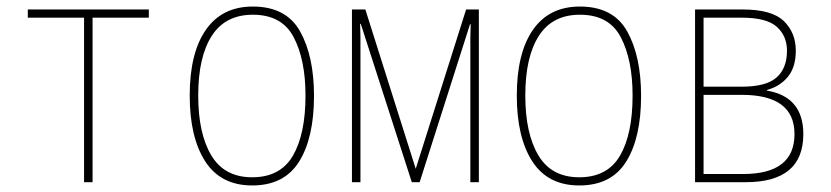

<svg xmlns="http://www.w3.org/2000/svg" viewBox="-20 -557 2540 587"><path d="M263 0V-503H435V-528H65V-503H237V0Z M940 -264Q940 -385 897.5 -461Q855 -537 753 -537Q659 -537 609.5 -466Q560 -395 560 -265Q560 -137 607.5 -63.5Q655 10 751 10Q849 10 894.5 -63Q940 -136 940 -264ZM586 -265Q586 -383 627.5 -447.5Q669 -512 753 -512Q842 -512 878 -443Q914 -374 914 -265Q914 -147 875.5 -81Q837 -15 751 -15Q666 -15 626 -82Q586 -149 586 -265Z M1082 0V-401Q1082 -425 1082 -443.5Q1082 -462 1081 -484H1083L1239 0H1263L1417 -483H1419Q1418 -461 1418 -443Q1418 -425 1418 -404V0H1444V-528H1405L1251 -41L1097 -528H1056V0Z M1940 -264Q1940 -385 1897.5 -461Q1855 -537 1753 -537Q1659 -537 1609.5 -466Q1560 -395 1560 -265Q1560 -137 1607.5 -63.5Q1655 10 1751 10Q1849 10 1894.5 -63Q1940 -136 1940 -264ZM1586 -265Q1586 -383 1627.5 -447.5Q1669 -512 1753 -512Q1842 -512 1878 -443Q1914 -374 1914 -265Q1914 -147 1875.5 -81Q1837 -15 1751 -15Q1666 -15 1626 -82Q1586 -149 1586 -265Z M2260 0Q2436 0 2436 -147Q2436 -261 2325 -280V-282Q2365 -293 2389 -322.5Q2413 -352 2413 -402Q2413 -457 2376.5 -492.5Q2340 -528 2251 -528H2105V0ZM2131 -503H2247Q2324 -503 2355 -475Q2386 -447 2386 -402Q2386 -348 2354 -320Q2322 -292 2248 -292H2131ZM2131 -267H2248Q2409 -267 2409 -147Q2409 -25 2252 -25H2131Z"/></svg>

Font: Noto Sans Mono UI Condensed Thin
Style: Regular
Weight: 250
Width: 3
Designer: Monotype Design team
Foundry: Monotype Imaging Inc.
Version: 1.000